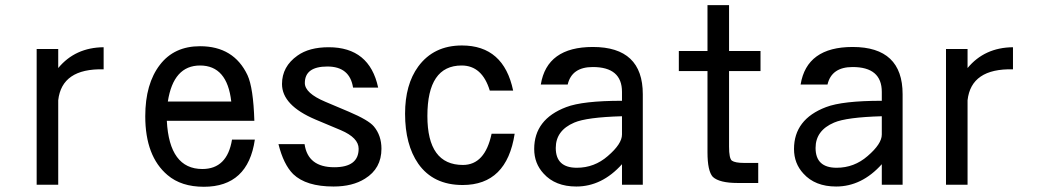

<svg xmlns="http://www.w3.org/2000/svg" viewBox="-20 -715 4040 739"><path d="M121.1 -3.9V-526.4H204.1V-453.1Q269.5 -532.2 378.9 -533.2V-448.2Q217.8 -452.1 204.1 -329.1V-3.9Z M622.1 -250Q631.8 -64.5 758.8 -64.5Q854.5 -64.5 873 -177.7H960.9Q934.6 3.9 764.6 3.9Q677.7 3.9 625 -41Q539.1 -113.3 539.1 -267.6Q539.1 -392.6 595.7 -465.8Q650.4 -537.1 750 -537.1Q879.9 -537.1 932.6 -425.8Q955.1 -377 959 -250ZM626 -324.2H870.1Q854.5 -462.9 750 -462.9Q647.5 -462.9 626 -324.2Z M1051.8 -160.2H1152.3Q1165 -71.3 1266.6 -71.3Q1360.4 -71.3 1360.4 -142.6Q1360.4 -184.6 1292 -213.9L1194.3 -254.9Q1065.4 -309.6 1065.4 -391.6Q1065.4 -459 1125 -501Q1169.9 -533.2 1245.1 -533.2Q1402.3 -533.2 1435.5 -377.9H1338.9Q1326.2 -459 1240.2 -459Q1153.3 -459 1153.3 -395.5Q1153.3 -356.4 1232.4 -323.2L1322.3 -285.2Q1398.4 -252.9 1418.9 -228.5Q1448.2 -193.4 1448.2 -142.6Q1448.2 -66.4 1384.8 -27.3Q1336.9 2.9 1263.7 2.9Q1158.2 2.9 1108.4 -44.9Q1071.3 -82 1051.8 -160.2Z M1955.1 -366.2H1865.2Q1835.9 -462.9 1756.8 -462.9Q1625 -462.9 1625 -268.6Q1625 -80.1 1761.7 -80.1Q1846.7 -80.1 1872.1 -200.2H1960.9Q1930.7 -2.9 1760.7 -2.9Q1647.5 -2.9 1589.8 -85Q1539.1 -158.2 1539.1 -277.3Q1539.1 -389.6 1589.8 -459Q1649.4 -540 1757.8 -540Q1918.9 -540 1955.1 -366.2Z M2374 -327.1V-361.3Q2374 -457 2261.7 -457Q2180.7 -457 2165 -389.6H2061.5Q2085 -534.2 2261.7 -534.2Q2454.1 -534.2 2454.1 -352.5V-3.9H2374V-83Q2296.9 2.9 2198.2 2.9Q2117.2 2.9 2072.3 -46.9Q2036.1 -85.9 2036.1 -141.6Q2036.1 -255.9 2159.2 -302.7Q2222.7 -327.1 2374 -327.1ZM2374 -267.6Q2238.3 -263.7 2190.4 -243.2Q2119.1 -212.9 2119.1 -145.5Q2119.1 -69.3 2200.2 -69.3Q2267.6 -69.3 2319.3 -114.3Q2374 -161.1 2374 -197.3Z M2592.8 -441.4V-518.6H2703.1V-695.3H2786.1V-518.6H2907.2V-441.4H2786.1V-150.4Q2786.1 -105.5 2796.9 -96.7Q2809.6 -87.9 2843.8 -87.9H2898.4V-10.7H2819.3Q2749 -10.7 2723.6 -34.2Q2703.1 -56.6 2703.1 -128.9V-441.4Z M3374 -327.1V-361.3Q3374 -457 3261.7 -457Q3180.7 -457 3165 -389.6H3061.5Q3085 -534.2 3261.7 -534.2Q3454.1 -534.2 3454.1 -352.5V-3.9H3374V-83Q3296.9 2.9 3198.2 2.9Q3117.2 2.9 3072.3 -46.9Q3036.1 -85.9 3036.1 -141.6Q3036.1 -255.9 3159.2 -302.7Q3222.7 -327.1 3374 -327.1ZM3374 -267.6Q3238.3 -263.7 3190.4 -243.2Q3119.1 -212.9 3119.1 -145.5Q3119.1 -69.3 3200.2 -69.3Q3267.6 -69.3 3319.3 -114.3Q3374 -161.1 3374 -197.3Z M3621.1 -3.9V-526.4H3704.1V-453.1Q3769.5 -532.2 3878.9 -533.2V-448.2Q3717.8 -452.1 3704.1 -329.1V-3.9Z"/></svg>

Font: MotoyaLCedar
Style: W3 mono
Weight: 400
Version: Version 1.01